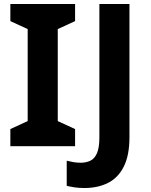

<svg xmlns="http://www.w3.org/2000/svg" viewBox="-20 -785 760 964"><path d="M357 -51H32V-137L119 -177V-639L32 -679V-765H357V-679L270 -639V-177L357 -137ZM404 159Q375 159 353 155.5Q331 152 315 148V22Q331 26 348.5 29Q366 32 386 32Q412 32 433.5 22Q455 12 467 -16Q479 -44 479 -96V-765H630V-97Q630 -5 601.5 51.5Q573 108 522 133.5Q471 159 404 159Z"/></svg>

Font: Noto Sans Tamil UI
Style: Regular
Weight: 400
Designer: Jelle Bosma - Monotype Design Team
Foundry: Monotype Imaging Inc.
Version: Version 2.004